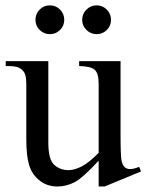

<svg xmlns="http://www.w3.org/2000/svg" viewBox="-20 -672 540 706"><path d="M423.3 -447.3V-176.3Q423.3 -98.6 427 -81.3Q430.7 -64 438.7 -57.1Q446.8 -50.3 457.5 -50.3Q472.7 -50.3 491.7 -58.6L498.5 -41.5L364.7 13.7H342.8V-81.1Q285.2 -18.6 254.9 -2.4Q224.6 13.7 190.9 13.7Q153.3 13.7 125.7 -8.1Q98.1 -29.8 87.4 -64Q76.7 -98.1 76.7 -160.6V-360.4Q76.7 -392.1 69.8 -404.3Q63 -416.5 49.6 -423.1Q36.1 -429.7 1 -429.2V-447.3H157.7V-147.9Q157.7 -85.4 179.4 -65.9Q201.2 -46.4 231.9 -46.4Q252.9 -46.4 279.5 -59.6Q306.2 -72.8 342.8 -109.9V-363.3Q342.8 -401.4 328.9 -414.8Q314.9 -428.2 271 -429.2V-447.3ZM335.4 -652.3Q357.4 -652.3 372.8 -636.7Q388.2 -621.1 388.2 -599.1Q388.2 -577.1 372.8 -561.8Q357.4 -546.4 335.4 -546.4Q313.5 -546.4 297.9 -561.8Q282.2 -577.1 282.2 -599.1Q282.2 -621.1 297.9 -636.7Q313.5 -652.3 335.4 -652.3ZM163.1 -652.3Q185.5 -652.3 200.9 -636.7Q216.3 -621.1 216.3 -599.1Q216.3 -577.1 200.7 -561.8Q185.1 -546.4 163.6 -546.4Q141.6 -546.4 126 -561.8Q110.4 -577.1 110.4 -599.1Q110.4 -621.1 125.7 -636.7Q141.1 -652.3 163.1 -652.3Z"/></svg>

Font: Jameel Khushkhat-L
Style: Regular
Weight: 400
Version: Version 3.5